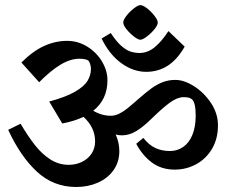

<svg xmlns="http://www.w3.org/2000/svg" viewBox="-20 -747 925 766"><path d="M471.7 -657.2Q471.7 -667.5 484.6 -684.1Q497.6 -700.7 514.2 -713.6Q530.8 -726.6 540 -726.6Q550.3 -726.6 566.9 -713.6Q583.5 -700.7 596.4 -683.8Q609.4 -667 609.4 -657.2Q609.4 -646.5 595.9 -630.1Q582.5 -613.8 565.7 -601.1Q548.8 -588.4 540 -588.4Q531.2 -588.4 514.6 -601.1Q498 -613.8 484.9 -630.1Q471.7 -646.5 471.7 -657.2ZM385.3 -593.3 421.9 -615.2Q443.4 -582.5 462.6 -565.2Q481.9 -547.9 499.5 -541.7Q517.1 -535.6 538.1 -535.6Q569.8 -536.1 597.7 -559.1Q625.5 -582 651.9 -623L716.8 -561Q686.5 -508.3 648.4 -484.4Q610.4 -460.4 563.5 -460.4Q511.7 -460.4 464.1 -494.9Q416.5 -529.3 385.3 -593.3ZM676.8 -70.3Q624.5 -70.3 586.7 -98.1Q548.8 -126 523.4 -173.3L551.8 -196.8Q574.2 -168.5 599.9 -156.5Q625.5 -144.5 658.2 -144.5Q687 -144.5 710.4 -160.4Q733.9 -176.3 747.3 -208.3Q760.7 -240.2 760.7 -286.1Q760.7 -337.4 746.1 -350.6Q740.7 -355.5 732.7 -357.4Q724.6 -359.4 711.4 -359.4Q686.5 -358.9 656.7 -336.9Q627 -314.9 584 -272.9Q551.8 -241.2 524.2 -224.4Q496.6 -207.5 467.8 -207Q453.6 -207 441.4 -210.4Q456.1 -178.7 456.1 -143.1Q455.6 -99.6 432.4 -67.4Q409.2 -35.2 370.1 -18.1Q331.1 -1 283.7 -1Q193.4 -1 127.4 -62Q61.5 -123 12.7 -229L62 -253.4Q92.3 -202.6 119.6 -167.7Q147 -132.8 180.7 -111.1Q214.4 -89.4 254.4 -89.4Q282.7 -89.4 306.9 -101.1Q331.1 -112.8 345.2 -134Q359.4 -155.3 359.4 -183.1Q359.4 -238.8 313 -280.8Q277.3 -263.7 228.5 -254.4L176.3 -341.8Q242.7 -359.9 279.3 -381.1Q315.9 -402.3 329.1 -424.3Q342.3 -446.3 342.8 -471.2Q342.8 -481.4 339.8 -491Q336.9 -500.5 333.5 -504.4Q329.6 -508.3 319.8 -510.5Q310.1 -512.7 296.9 -512.7Q260.7 -512.7 221.2 -488.8Q181.6 -464.8 136.2 -418.9L65.4 -497.6Q110.8 -543 155.8 -563.5Q200.7 -584 248 -584Q291 -584 328.1 -561Q365.2 -538.1 387 -501.5Q408.7 -464.8 408.7 -426.8Q408.7 -350.1 352.1 -305.2Q385.3 -285.2 421.9 -285.2Q438 -285.2 454.1 -292.7Q470.2 -300.3 486.8 -313.5Q503.4 -326.7 532.2 -352.1Q563.5 -379.4 584.2 -394.5Q605 -409.7 628.4 -418.9Q651.9 -428.2 679.7 -428.2Q714.4 -428.2 754.4 -402.8Q794.4 -377.4 822 -335.7Q849.6 -293.9 849.6 -247.1Q849.6 -193.4 825.9 -153.3Q802.2 -113.3 762.7 -91.8Q723.1 -70.3 676.8 -70.3Z"/></svg>

Font: Vesper Libre Medium
Style: Regular
Weight: 500
Designer: Robert Keller & Kimya Gandhi
Foundry: Mota Italic
Version: Version 1.058